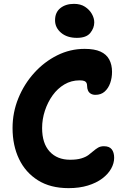

<svg xmlns="http://www.w3.org/2000/svg" viewBox="-20 -964 654 994"><path d="M335 10Q241 10 176.5 -30.5Q112 -71 78.5 -141Q45 -211 45 -301Q45 -382 75 -455.5Q105 -529 157 -586.5Q209 -644 276 -677.5Q343 -711 418 -711Q469 -711 500 -697Q531 -683 545.5 -656Q560 -629 560 -592Q560 -561 550.5 -534Q541 -507 522 -490Q503 -473 474 -473Q460 -473 450 -479Q440 -485 435.5 -495.5Q431 -506 431 -518Q431 -528 428 -534.5Q425 -541 417 -544.5Q409 -548 392 -548Q349 -548 313.5 -527Q278 -506 252.5 -470.5Q227 -435 212.5 -391Q198 -347 198 -301Q198 -222 237 -179.5Q276 -137 343 -137Q378 -137 401 -144Q424 -151 438 -161.5Q452 -172 463.5 -182Q475 -192 487.5 -199.5Q500 -207 518 -207Q546 -207 558.5 -191Q571 -175 571 -147Q571 -119 555.5 -91Q540 -63 509.5 -40Q479 -17 435 -3.5Q391 10 335 10ZM378 -768Q327 -768 296 -794.5Q265 -821 265 -859Q265 -900 292.5 -922Q320 -944 363 -944Q397 -944 420 -929Q443 -914 455.5 -892Q468 -870 468 -848Q468 -819 447.5 -793.5Q427 -768 378 -768Z"/></svg>

Font: Shantell Sans
Style: Bold
Weight: 700
Designer: Stephen Nixon, Anya Danilova, Shantell Martin
Foundry: Arrow Type
Version: Version 1.011;[c5ecc13dd]